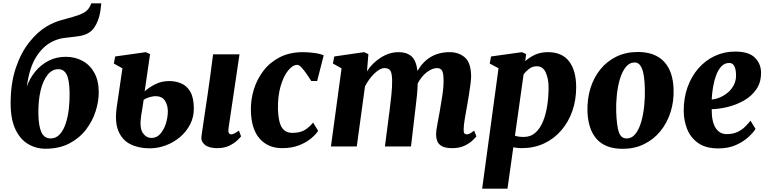

<svg xmlns="http://www.w3.org/2000/svg" viewBox="-20 -882 4626 1156"><path d="M590 -862 583.5 -809.5Q573.5 -754.5 547.8 -716.5Q522 -678.5 469.5 -667Q459 -665 446.8 -663.2Q434.5 -661.5 421.5 -660Q397 -657.5 362.2 -652.8Q327.5 -648 293 -630.5Q238 -603 197.5 -538.8Q157 -474.5 141.5 -361Q158.5 -409 191.2 -449.8Q224 -490.5 270.8 -515.2Q317.5 -540 376 -540Q432.5 -540 477.5 -515.2Q522.5 -490.5 548.5 -442.8Q574.5 -395 574.5 -326.5Q574.5 -271 555.5 -211.5Q536.5 -152 497.2 -101Q458 -50 397.2 -18.2Q336.5 13.5 253.5 13.5Q196.5 13.5 148.8 -15Q101 -43.5 72.5 -104Q44 -164.5 44 -260Q44 -380.5 75 -472.5Q106 -564.5 156 -627.5Q206 -690.5 262 -723.5Q302.5 -747 342.8 -759Q383 -771 418.5 -780.2Q454 -789.5 481.2 -803.5Q508.5 -817.5 522.5 -845L529.5 -862ZM331.5 -465.5Q293 -465.5 265.5 -430.2Q238 -395 224 -334.8Q210 -274.5 211 -198.5Q212 -123.5 229.2 -86Q246.5 -48.5 284.5 -48.5Q318 -48.5 340.5 -73.8Q363 -99 376.2 -140Q389.5 -181 394.8 -229.8Q400 -278.5 399 -325.5Q397.5 -403 380.8 -434.2Q364 -465.5 331.5 -465.5Z M881 11Q814.5 11 765 -13.8Q715.5 -38.5 692.8 -93.5Q670 -148.5 683 -238L717 -470.5L665.5 -499.5L673.5 -542L858 -568L883.5 -556L851 -332Q874.5 -354 913 -374Q951.5 -394 998.5 -394Q1037 -394 1070.8 -380Q1104.5 -366 1125.8 -329.8Q1147 -293.5 1147 -227.5Q1147 -176 1124.5 -132.5Q1102 -89 1064 -56.8Q1026 -24.5 978.5 -6.8Q931 11 881 11ZM1288.5 10Q1237.5 10 1213 -10.5Q1188.5 -31 1193 -62.5Q1198.5 -101.5 1208 -164.5Q1217.5 -227.5 1231.5 -323Q1245.5 -418.5 1263 -555H1422L1356 -110Q1350.5 -73 1373 -73Q1387 -73 1418.5 -95.5L1431.5 -61Q1426 -53.5 1408.2 -36.5Q1390.5 -19.5 1360.5 -4.8Q1330.5 10 1288.5 10ZM892.5 -51.5Q923.5 -51.5 945.2 -76.2Q967 -101 978.8 -138.2Q990.5 -175.5 990.5 -212Q990.5 -247.5 973.5 -275.2Q956.5 -303 915 -303Q903.5 -303 883 -297.8Q862.5 -292.5 845 -281.5Q841.5 -258 837.8 -234Q834 -210 830 -186.5Q819 -112.5 839.5 -82Q860 -51.5 892.5 -51.5Z M1854 -394.5Q1843 -412 1827.5 -434.8Q1812 -457.5 1796.5 -474.5Q1781 -491.5 1770 -491.5Q1742.5 -491.5 1715 -457.8Q1687.5 -424 1669.8 -364Q1652 -304 1653.5 -225Q1656 -147.5 1676.8 -114.8Q1697.5 -82 1740.5 -82Q1788 -82 1816.5 -100.2Q1845 -118.5 1865 -144L1895.5 -94.5Q1882.5 -73.5 1853.5 -49Q1824.5 -24.5 1780.8 -7.2Q1737 10 1679 10Q1593.5 10 1542.8 -48Q1492 -106 1490.5 -219.5Q1489.5 -281.5 1508.2 -343Q1527 -404.5 1565.8 -455.5Q1604.5 -506.5 1664.2 -537.2Q1724 -568 1804.5 -568Q1834.5 -568 1869.8 -563.5Q1905 -559 1929 -549L1889.5 -394.5Z M2198 -556 2189.5 -452.5Q2220 -501.5 2272 -534.8Q2324 -568 2380.5 -568Q2429 -568 2457.5 -542.8Q2486 -517.5 2493.5 -455Q2559 -568 2687.5 -568Q2743.5 -568 2780 -535.2Q2816.5 -502.5 2816.5 -420Q2816.5 -405.5 2812.5 -374.5Q2808.5 -343.5 2803 -308.8Q2797.5 -274 2792.5 -247Q2786 -209.5 2778.8 -168.5Q2771.5 -127.5 2771.5 -100.5Q2771.5 -82.5 2777.2 -77.8Q2783 -73 2790.5 -73Q2799 -73 2808.2 -77.8Q2817.5 -82.5 2834.5 -95.5L2848.5 -61Q2843 -53.5 2825.2 -36.5Q2807.5 -19.5 2777 -4.8Q2746.5 10 2703 10Q2660 10 2639 -2.8Q2618 -15.5 2611.8 -34.5Q2605.5 -53.5 2605.5 -72Q2605.5 -94 2613.5 -134.8Q2621.5 -175.5 2628.5 -216.5Q2635.5 -256.5 2643.5 -308.8Q2651.5 -361 2650.5 -403.5Q2650 -444.5 2640.5 -458.2Q2631 -472 2611 -472Q2582.5 -472 2550.5 -447.8Q2518.5 -423.5 2495 -380Q2494 -348 2490.8 -312.5Q2487.5 -277 2483.5 -247L2454.5 0H2297.5L2325.5 -216Q2331 -257 2336.2 -307.8Q2341.5 -358.5 2341 -400.5Q2339.5 -446.5 2328.5 -459.2Q2317.5 -472 2294 -472Q2268 -472 2234.5 -439.8Q2201 -407.5 2177.5 -362L2128 0H1972.5L2036.5 -470.5L1984.5 -499.5L1992.5 -542L2172 -568Z M2883 254 2981.5 -471 2928.5 -499.5 2936.5 -542 3123 -568 3147.5 -556 3142.5 -514Q3166 -535.5 3199.8 -551.8Q3233.5 -568 3279 -568Q3364 -568 3406.5 -512.5Q3449 -457 3449 -356Q3449 -279.5 3425.8 -213.2Q3402.5 -147 3359.2 -96.8Q3316 -46.5 3255.5 -18.2Q3195 10 3120.5 10Q3108.5 10 3095.8 8.5Q3083 7 3070.5 5L3035.5 254ZM3080.5 -65Q3100.5 -57.5 3133.5 -57.5Q3175 -57.5 3203.5 -83Q3232 -108.5 3249.5 -151.5Q3267 -194.5 3275 -247.5Q3283 -300.5 3283 -356Q3283 -407 3266 -445Q3249 -483 3212 -483Q3186 -483 3166.5 -468.2Q3147 -453.5 3132.5 -434.5Z M3820 -569Q3922.5 -569 3977.2 -511.8Q4032 -454.5 4035.5 -345Q4038 -271.5 4017.2 -206.5Q3996.5 -141.5 3956 -92Q3915.5 -42.5 3858 -14.2Q3800.5 14 3729 14Q3626 14 3573.2 -44.2Q3520.5 -102.5 3517 -212Q3515 -286 3535 -350.8Q3555 -415.5 3594.8 -464.5Q3634.5 -513.5 3691.5 -541.2Q3748.5 -569 3820 -569ZM3802 -506Q3770 -506 3747.8 -478.2Q3725.5 -450.5 3712.2 -405.8Q3699 -361 3693.8 -309.5Q3688.5 -258 3690 -210Q3693 -123.5 3706.2 -86Q3719.5 -48.5 3752 -48.5Q3784.5 -48.5 3806.2 -76.2Q3828 -104 3840.8 -148.8Q3853.5 -193.5 3858.8 -245.8Q3864 -298 3862.5 -347Q3860.5 -433.5 3845 -469.8Q3829.5 -506 3802 -506Z M4529 -106Q4516 -84.5 4486.2 -57Q4456.5 -29.5 4411.2 -9Q4366 11.5 4305 11.5Q4228.5 11.5 4182.8 -21.2Q4137 -54 4117 -105.5Q4097 -157 4096.5 -212.5Q4096 -290.5 4119.2 -356Q4142.5 -421.5 4184.5 -469.8Q4226.5 -518 4283.2 -544.8Q4340 -571.5 4406 -571.5Q4487 -571.5 4523.8 -536Q4560.5 -500.5 4562 -448.5Q4563.5 -388 4534.8 -345.8Q4506 -303.5 4460 -277.2Q4414 -251 4362 -238.2Q4310 -225.5 4265 -224.5Q4264.5 -149.5 4288.5 -112Q4312.5 -74.5 4355 -74.5Q4393 -74.5 4420.2 -87.5Q4447.5 -100.5 4466.5 -119.5Q4485.5 -138.5 4498.5 -155.5ZM4371 -503Q4342.5 -503 4323 -482Q4303.5 -461 4291.2 -427.5Q4279 -394 4272.8 -355.8Q4266.5 -317.5 4265 -283Q4286.5 -284 4312.2 -294.5Q4338 -305 4361.2 -324Q4384.5 -343 4398.8 -371Q4413 -399 4411.5 -435.5Q4408.5 -503 4371 -503Z"/></svg>

Font: Merriweather Black
Style: Italic
Weight: 900
Italic angle: -7.8°
Designer: Eben Sorkin
Foundry: Eben Sorkin
Version: Version 2.200;gftools[0.9.31]